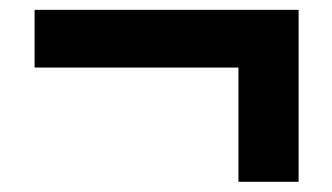

<svg xmlns="http://www.w3.org/2000/svg" viewBox="-20 -457 660 382"><path d="M454.4 -95.3V-322.6H48.8V-437.4H574.1V-95.3Z"/></svg>

Font: Encode Sans Condensed Thin
Style: Regular
Weight: 100
Width: 3
Designer: Multiple Designers
Foundry: Impallari Type
Version: Version 3.002